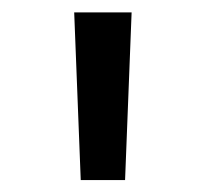

<svg xmlns="http://www.w3.org/2000/svg" viewBox="-20 -748 340 317"><path d="M113.3 -450.7 102.5 -727.5H197.3L186.5 -450.7Z"/></svg>

Font: Inter Variable LoSnoCo
Style: Regular
Weight: 400
Designer: Rasmus Andersson
Foundry: rsms
Version: Version 4.000;git-a52131595; featfreeze: case,dlig,ss01,ss02